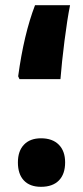

<svg xmlns="http://www.w3.org/2000/svg" viewBox="-20 -702 320 740"><path d="M50 -408Q72 -570 115 -682H250Q239 -627 228.5 -544Q218 -461 213 -397H55ZM49 -76Q49 -120 72.5 -144.5Q96 -169 138 -169Q182 -169 206.5 -144.5Q231 -120 231 -76Q231 -31 207 -6.5Q183 18 138 18Q95 18 72 -6.5Q49 -31 49 -76Z"/></svg>

Font: Noto Sans Arabic CondBlack
Style: Regular
Weight: 900
Width: 3
Designer: Nadine Chahine
Foundry: Monotype Imaging Inc.
Version: Version 1.001